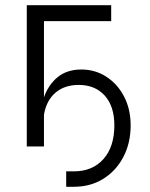

<svg xmlns="http://www.w3.org/2000/svg" viewBox="-20 -566 580 742"><path d="M235.8 155.8V96.2H265.6Q337.4 96.2 379.6 48.8Q421.9 1.5 421.9 -81.5Q421.9 -155.3 384.8 -196.5Q347.7 -237.8 284.2 -237.8Q229.5 -237.8 194.3 -207.8Q159.2 -177.7 149.9 -122.6V0H83.5V-545.9H409.7V-484.4H149.9V-189.9Q167 -238.8 203.1 -268.1Q239.3 -297.4 294.4 -297.4Q347.7 -297.4 390.9 -269.5Q434.1 -241.7 459.5 -192.9Q484.9 -144 484.9 -81.5Q484.9 -12.7 456.5 41Q428.2 94.7 378.9 125.2Q329.6 155.8 265.6 155.8Z"/></svg>

Font: Inter Light
Style: Regular
Weight: 300
Designer: Rasmus Andersson
Foundry: rsms
Version: Version 4.000;git-a52131595